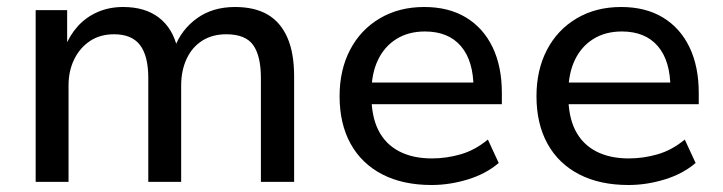

<svg xmlns="http://www.w3.org/2000/svg" viewBox="-20 -520 2066 549"><path d="M82 0V-491H172V-385H166Q179 -419 202.5 -445Q226 -471 259 -485.5Q292 -500 332 -500Q395 -500 434.5 -469.5Q474 -439 487 -383H479Q498 -435 543 -467.5Q588 -500 652 -500Q708 -500 745 -478.5Q782 -457 801.5 -413Q821 -369 821 -302V0H726V-297Q726 -360 704 -391Q682 -422 627 -422Q587 -422 558 -403.5Q529 -385 513.5 -351.5Q498 -318 498 -275V0H404V-297Q404 -360 380.5 -391Q357 -422 306 -422Q266 -422 237 -402.5Q208 -383 192 -350Q176 -317 176 -276V0Z M1214 9Q1132 9 1073 -21.5Q1014 -52 982.5 -109Q951 -166 951 -245Q951 -320 981 -377.5Q1011 -435 1066 -467.5Q1121 -500 1193 -500Q1263 -500 1312.5 -470Q1362 -440 1388.5 -385Q1415 -330 1415 -254V-222H1024V-284H1351L1334 -267Q1334 -346 1298 -388Q1262 -430 1195 -430Q1148 -430 1113.5 -408.5Q1079 -387 1060.5 -348Q1042 -309 1042 -255V-247Q1042 -187 1062 -147.5Q1082 -108 1121 -87.5Q1160 -67 1215 -67Q1257 -67 1298 -79Q1339 -91 1375 -121L1406 -54Q1370 -23 1318 -7Q1266 9 1214 9Z M1777 9Q1695 9 1636 -21.5Q1577 -52 1545.5 -109Q1514 -166 1514 -245Q1514 -320 1544 -377.5Q1574 -435 1629 -467.5Q1684 -500 1756 -500Q1826 -500 1875.5 -470Q1925 -440 1951.5 -385Q1978 -330 1978 -254V-222H1587V-284H1914L1897 -267Q1897 -346 1861 -388Q1825 -430 1758 -430Q1711 -430 1676.5 -408.5Q1642 -387 1623.5 -348Q1605 -309 1605 -255V-247Q1605 -187 1625 -147.5Q1645 -108 1684 -87.5Q1723 -67 1778 -67Q1820 -67 1861 -79Q1902 -91 1938 -121L1969 -54Q1933 -23 1881 -7Q1829 9 1777 9Z"/></svg>

Font: Nunito Sans 12pt ExtraLight 10pt Medium
Style: Regular
Weight: 500
Version: Version 3.101;gftools[0.9.27]